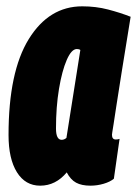

<svg xmlns="http://www.w3.org/2000/svg" viewBox="-20 -577 433 607"><path d="M266 10Q238 10 220.5 0.5Q203 -9 191 -32Q156 10 107 10Q60 10 33.5 -32.5Q7 -75 7 -150Q7 -350 71 -453.5Q135 -557 240 -557Q283 -557 321.5 -547Q360 -537 393 -524Q376 -419 365 -351Q354 -283 348 -243Q342 -203 339 -184Q336 -165 335 -159Q334 -153 334 -151Q334 -136 346 -136Q353 -136 358 -138L340 -12Q328 -2 307.5 4Q287 10 266 10ZM190 -141 234 -419Q230 -422 223 -422Q206 -422 191 -387.5Q176 -353 166.5 -296Q157 -239 157 -171Q157 -135 175 -135Q183 -135 190 -141Z"/></svg>

Font: Georama ExtraCondensed ExtraBold
Style: Italic
Weight: 800
Width: 2
Italic angle: -9°
Designer: Jean-Baptiste Levee
Foundry: Production Type
Version: Version 1.000